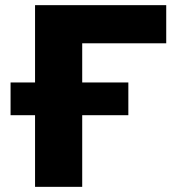

<svg xmlns="http://www.w3.org/2000/svg" viewBox="-20 -725 683 745"><path d="M116 0V-278H21V-405H116V-705H625V-557H299V-405H478V-278H299V0Z"/></svg>

Font: Mulish Black
Style: Regular
Weight: 900
Designer: Vernon Adams
Foundry: Vernon Adams
Version: Version 3.603; ttfautohint (v1.8.3)